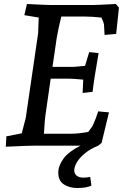

<svg xmlns="http://www.w3.org/2000/svg" viewBox="-20 -730 629 962"><path d="M12 -47 89 -62 109 -139 171 -563 174 -642 102 -654 115 -710Q210 -705 231 -705H448Q468 -705 560 -710L576 -692L562 -560L504 -555L501 -608Q499 -620 488 -642Q440 -647 410 -647H287Q271 -581 264 -539L243 -395H350L374 -397L406 -400L427 -469L474 -464Q450 -327 444 -270L394 -264L397 -331Q345 -336 323 -336H234L210 -169Q204 -132 200 -60H338Q373 -60 422 -69Q442 -94 447 -106Q460 -134 472 -172L526 -167L489 -14L472 0Q432 16 404.5 39Q377 62 364.5 84.5Q352 107 352 123Q352 140 364 150Q376 160 398 160Q417 160 432 156L438 200Q413 212 368 212Q327 212 299.5 193.5Q272 175 272 135Q272 101 297.5 65.5Q323 30 383 0H358H146Q116 0 36 4L9 5Z"/></svg>

Font: Andada Pro Medium
Style: Italic
Weight: 500
Italic angle: -7°
Designer: Carolina Giovagnoli
Foundry: Huerta Tipografica
Version: Version 3.005; ttfautohint (v1.8.4)